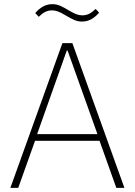

<svg xmlns="http://www.w3.org/2000/svg" viewBox="-20 -906 650 926"><path d="M541 0 460 -227H149L68 0H30L281 -698H329L580 0ZM306 -662H302L159 -259H450ZM375 -802Q356 -802 338.5 -809.5Q321 -817 298 -831Q275 -845 260 -850.5Q245 -856 231 -856Q213 -856 198 -848.5Q183 -841 167 -825L150 -843Q167 -863 187.5 -874.5Q208 -886 233 -886Q252 -886 269.5 -878.5Q287 -871 310 -857Q333 -843 348 -837.5Q363 -832 377 -832Q395 -832 410 -839.5Q425 -847 441 -863L458 -845Q441 -825 420.5 -813.5Q400 -802 375 -802Z"/></svg>

Font: IBM Plex Sans Thai ExtraLight
Style: Regular
Weight: 200
Designer: Mike Abbink, Paul van der Laan, Pieter van Rosmalen, Ben Mitchell, Mark Frömberg
Foundry: Bold Monday
Version: Version 1.1